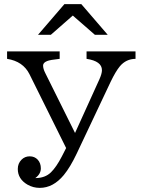

<svg xmlns="http://www.w3.org/2000/svg" viewBox="-20 -788 680 927"><path d="M163.6 -620.1 291 -768.1H372.6L500 -620.1H438L331.5 -712.9L225.6 -620.1ZM14.2 -503.9V-540H268.1V-503.9Q221.7 -499 207.5 -493.2Q188 -485.4 188 -471.7Q188 -456.1 198.2 -436L342.3 -146L460 -405.3Q472.2 -432.6 472.2 -449.2Q472.2 -492.7 397.9 -503.9V-540H634.3V-503.9Q588.4 -503.4 558.6 -467.8Q538.1 -442.9 514.2 -393.1L350.1 -45.9Q319.3 19 288.1 57.1Q236.8 119.1 171.9 119.1Q140.1 119.1 112.8 103.5Q65.9 76.2 65.9 27.8Q65.9 1 84 -17.1Q100.1 -33.2 123.5 -33.2Q147 -33.2 162.1 -17.1Q177.2 -0.5 177.2 24.9Q177.2 52.2 150.4 71.8Q197.8 71.8 226.1 43.9Q252 18.6 278.3 -32.2L299.3 -73.2L122.1 -430.2Q91.3 -491.7 14.2 -503.9Z"/></svg>

Font: BIZ UDPMincho
Style: Regular
Weight: 400
Designer: TypeBank Co., Ltd.
Foundry: Morisawa Inc.
Version: Version 1.06